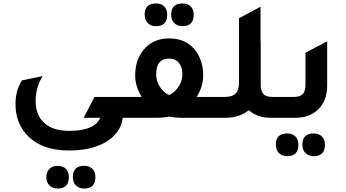

<svg xmlns="http://www.w3.org/2000/svg" viewBox="-20 -684 2010 1115"><path d="M693 0Q681 92 589 144Q506 190 382 190Q216 190 132 95Q70 24 70 -79Q70 -158 107 -217L227 -242Q187 -174 187 -99Q187 -15 237 30Q287 76 382 76Q530 76 562 0H466L529 -121H696V0ZM315 411Q285 411 267 392.5Q249 374 249 344Q249 315 267 297Q285 279 315 279Q345 279 362.5 296.5Q380 314 380 344Q380 411 315 411ZM469 411Q439 411 421 393Q403 375 403 344Q403 279 469 279Q499 279 516.5 296.5Q534 314 534 344Q534 411 469 411Z M886 -532Q856 -532 838 -550Q820 -568 820 -599Q820 -664 886 -664Q916 -664 933.5 -646.5Q951 -629 951 -599Q951 -532 886 -532ZM1040 -532Q1010 -532 992 -550Q974 -568 974 -599Q974 -664 1040 -664Q1070 -664 1087.5 -646.5Q1105 -629 1105 -599Q1105 -532 1040 -532ZM1122 -121H1280V0H1043Q992 0 963 -7Q932 0 883 0H645V-121H803Q765 -182 765 -245Q765 -345 824 -406Q877 -461 963 -461Q1061 -461 1115 -390Q1160 -332 1160 -245Q1160 -182 1122 -121ZM962 -132Q996 -148 1017.5 -181.5Q1039 -215 1039 -252Q1039 -295 1018.5 -319.5Q998 -344 963 -344Q887 -344 887 -253Q887 -214 908 -180.5Q929 -147 962 -132Z M1564 -121H1654V0H1552Q1474 0 1425 -44Q1370 0 1290 0H1220V-121H1283Q1329 -121 1348.5 -141Q1368 -161 1368 -209V-578L1493 -645V-443L1494 -444V-193Q1494 -154 1510 -137.5Q1526 -121 1564 -121Z M1594 0V-121H1684Q1722 -121 1738 -137.5Q1754 -154 1754 -193V-378L1880 -444V-187Q1880 -96 1824 -45Q1775 0 1696 0ZM1648 223Q1618 223 1600 205Q1582 187 1582 156Q1582 91 1648 91Q1678 91 1695.5 108.5Q1713 126 1713 156Q1713 223 1648 223ZM1802 223Q1772 223 1754 205Q1736 187 1736 156Q1736 91 1802 91Q1832 91 1849.5 108.5Q1867 126 1867 156Q1867 223 1802 223Z"/></svg>

Font: Space Grotesk SemiBold
Style: Regular
Weight: 600
Designer: Florian Karsten
Foundry: Florian Karsten
Version: Version 2.000